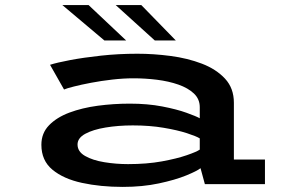

<svg xmlns="http://www.w3.org/2000/svg" viewBox="-20 -723 1140 754"><path d="M462 11Q374.5 11 302 -4.8Q229.5 -20.5 186 -56.5Q142.5 -92.5 142.5 -154.5Q142.5 -200 172.5 -231Q202.5 -262 252.5 -280.8Q302.5 -299.5 364.2 -307.8Q426 -316 489.5 -316Q559.5 -316 616.8 -305Q674 -294 712.2 -280.2Q750.5 -266.5 764.5 -258.5V-302Q764.5 -334 741.5 -355.8Q718.5 -377.5 680.5 -390.8Q642.5 -404 596.5 -409.8Q550.5 -415.5 504.5 -415.5Q464.5 -415.5 421 -410.5Q377.5 -405.5 338 -398Q298.5 -390.5 270 -383.2Q241.5 -376 231.5 -371.5L176.5 -468.5Q202.5 -477 255.2 -487Q308 -497 376.8 -504.5Q445.5 -512 519.5 -512Q583.5 -512 650 -503.2Q716.5 -494.5 772.8 -473Q829 -451.5 863.8 -414Q898.5 -376.5 898.5 -319.5V-96.5H1020.5V0H784.5L767.5 -62.5Q754 -51.5 711.2 -34Q668.5 -16.5 604.2 -2.8Q540 11 462 11ZM483 -78.5Q556.5 -78.5 615.5 -89.2Q674.5 -100 713.5 -113.5Q752.5 -127 764.5 -135.5V-179.5Q751 -188 714 -200Q677 -212 622.5 -221.2Q568 -230.5 501.5 -230.5Q444 -230.5 394.5 -222.2Q345 -214 314.8 -197.5Q284.5 -181 284.5 -155.5Q284.5 -127.5 314.2 -110.5Q344 -93.5 389.8 -86Q435.5 -78.5 483 -78.5ZM588 -564 434.5 -703H535L670.5 -564ZM390 -564 225 -703H328L475.5 -564Z"/></svg>

Font: Trispace Expanded Medium
Style: Regular
Weight: 500
Width: 7
Designer: Tyler Finck
Foundry: Etcetera Type Company
Version: Version 1.210; ttfautohint (v1.8.3)